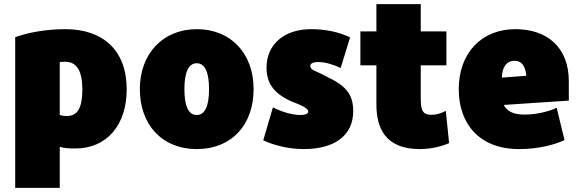

<svg xmlns="http://www.w3.org/2000/svg" viewBox="-20 -700 2824 935"><path d="M271 215V15C290 21 314 23 347 23C501 23 597 -92 597 -265C597 -457 480 -558 298 -558C203 -558 115 -541 54 -519V215ZM271 -140V-398C278 -399 288 -399 298 -399C355 -399 381 -353 381 -264C381 -177 359 -135 306 -135C292 -135 280 -137 271 -140Z M938 26C1109 26 1215 -93 1215 -266C1215 -438 1106 -558 938 -558C773 -558 661 -438 661 -266C661 -93 769 26 938 26ZM938 -392C980 -392 998 -344 998 -266C998 -188 980 -140 938 -140C896 -140 878 -187 878 -266C878 -343 896 -392 938 -392Z M1262 -17C1298 1 1373 26 1459 26C1613 26 1700 -43 1700 -158C1700 -232 1674 -278 1576 -324C1514 -359 1491 -356 1491 -380C1491 -390 1504 -398 1529 -398C1566 -398 1607 -384 1639 -369L1685 -518C1632 -543 1569 -558 1495 -558C1362 -558 1278 -482 1278 -371C1278 -296 1312 -247 1393 -209C1457 -184 1481 -171 1481 -157C1481 -146 1468 -140 1442 -140C1403 -140 1353 -155 1309 -177Z M1813 -382V-192C1813 -74 1858 26 2025 26C2083 26 2135 11 2167 -3L2151 -160C2125 -147 2106 -141 2082 -141C2038 -141 2029 -162 2029 -222V-382H2154V-547H2029V-680H1813V-547H1735V-382Z M2508 26C2602 26 2681 5 2729 -18L2691 -175C2650 -156 2591 -142 2533 -142C2479 -142 2449 -159 2433 -189L2750 -210V-305C2750 -467 2647 -558 2490 -558C2327 -558 2214 -444 2214 -265C2214 -104 2308 26 2508 26ZM2486 -404C2521 -404 2539 -377 2543 -331L2424 -322C2425 -372 2446 -404 2486 -404Z"/></svg>

Font: Repo ExtraBlack
Style: Regular
Weight: 400
Designer: Stefan Peev
Foundry: Context Ltd
Version: Version 001.502